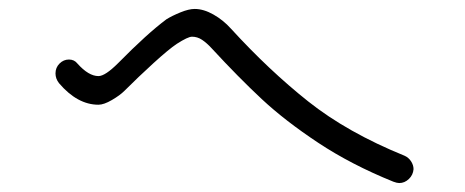

<svg xmlns="http://www.w3.org/2000/svg" viewBox="-20 -598 1040 429"><path d="M859 -192Q765 -230 691 -279Q617 -328 565 -376.5Q513 -425 453 -490Q442 -502 431.5 -509Q421 -516 409 -516Q400 -516 375 -500Q357 -488 323 -457Q289 -426 258 -395Q248 -385 230 -374.5Q212 -364 200 -364Q153 -364 112 -412Q104 -422 104 -434Q104 -447 113 -456Q122 -465 134 -465Q146 -465 153 -456Q178 -428 200 -428Q215 -428 244 -457Q309 -523 352 -555Q365 -563 383.5 -570.5Q402 -578 415 -578Q435 -578 457 -565.5Q479 -553 496 -534Q581 -441 668.5 -371.5Q756 -302 884 -250Q893 -246 898.5 -237.5Q904 -229 904 -220Q903 -207 893.5 -198Q884 -189 872 -189Q867 -189 859 -192Z"/></svg>

Font: Tsukimi Rounded
Style: Regular
Weight: 400
Designer: Takashi Funayama
Foundry: Takashi Funayama
Version: Version 1.032; ttfautohint (v1.8.3)